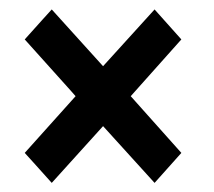

<svg xmlns="http://www.w3.org/2000/svg" viewBox="-20 -534 460 413"><path d="M142.6 -327.1Q142.1 -327.6 131.8 -339.4L33.2 -449.2Q34.7 -450.7 71.8 -492.2L91.3 -513.7L201.7 -391.6L312.5 -513.7L370.1 -449.2L261.2 -327.1L370.1 -205.1L312.5 -140.6L201.7 -262.7L91.3 -140.6Q89.8 -142.1 52.7 -183.6L33.2 -205.1Z"/></svg>

Font: Coda
Style: Regular
Weight: 400
Designer: vernon adams
Foundry: vernon adams
Version: Version 2.001; ttfautohint (v0.8) -r 50 -G 200 -x